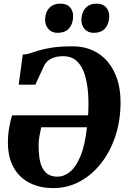

<svg xmlns="http://www.w3.org/2000/svg" viewBox="-20 -1000 687 1032"><path d="M80.5 -545 102.5 -707Q122 -707 141.8 -713.8Q161.5 -720.5 189.5 -729Q217.5 -737.5 261 -744.2Q304.5 -751 371 -751Q430.5 -751 478 -729.5Q525.5 -708 559 -668Q592.5 -628 610.2 -573.2Q628 -518.5 628 -452Q628 -351.5 599.8 -267Q571.5 -182.5 521.5 -120Q471.5 -57.5 406.5 -23.2Q341.5 11 267.5 11Q192.5 11 137.5 -17.8Q82.5 -46.5 52.5 -101.2Q22.5 -156 22.5 -234Q22.5 -277 30.2 -318.5Q38 -360 45.5 -380H453Q453.5 -383 453.8 -386Q454 -389 454.2 -392.2Q454.5 -395.5 454.5 -398.5Q457.5 -462.5 451.8 -517.2Q446 -572 430.8 -612.5Q415.5 -653 388.5 -675.5Q361.5 -698 321.5 -698Q294 -698 273.2 -691.8Q252.5 -685.5 238.8 -674Q225 -662.5 216.5 -645.5L170 -545ZM447.5 -316H201.5Q195.5 -289 191.5 -266Q187.5 -243 187.5 -217Q187.5 -179.5 192.2 -149Q197 -118.5 208.5 -96.5Q220 -74.5 239.5 -62.5Q259 -50.5 288 -50.5Q324 -50.5 356 -76.2Q388 -102 412.2 -160Q436.5 -218 447.5 -316ZM288 -823.5Q259 -823.5 240.5 -843.8Q222 -864 222.5 -894.5Q223 -934 245 -957.2Q267 -980.5 303.5 -980.5Q339 -980.5 356.2 -960.8Q373.5 -941 373 -912Q372.5 -872.5 351.8 -848Q331 -823.5 288 -823.5ZM482.5 -823.5Q453.5 -823.5 435.2 -843.8Q417 -864 417.5 -894.5Q418.5 -934 440.2 -957.2Q462 -980.5 498.5 -980.5Q532.5 -980.5 550.2 -960.8Q568 -941 567 -912Q566.5 -872.5 545.8 -848Q525 -823.5 482.5 -823.5Z"/></svg>

Font: Merriweather 28pt Black
Style: Italic
Weight: 900
Italic angle: -7.8°
Version: Version 2.101